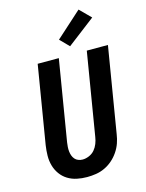

<svg xmlns="http://www.w3.org/2000/svg" viewBox="-143 -1074 887 1167"><g transform="rotate(-15 300.0 -490.5)"><path d="M257 8Q224 8 193 1.5Q162 -5 136 -21Q110 -37 92 -62Q74 -87 65.5 -117Q57 -147 57.5 -179.5Q58 -212 63 -245L144 -735H277L193 -227Q191 -213 190 -199Q189 -185 190.5 -171Q192 -157 196.5 -144.5Q201 -132 209.5 -122Q218 -112 231 -107Q244 -102 258 -102Q278 -102 299 -111Q320 -120 334 -136.5Q348 -153 356 -173.5Q364 -194 367 -215L453 -735H586L497 -197Q493 -169 483.5 -142Q474 -115 457 -90Q440 -65 417.5 -45.5Q395 -26 368.5 -13.5Q342 -1 313.5 3.5Q285 8 257 8ZM362 -787 307 -843 469 -989 537 -921Z"/></g></svg>

Font: Iosevka Aile Extrabold
Style: Italic
Weight: 800
Italic angle: -9°
Designer: Belleve Invis
Foundry: Belleve Invis
Version: Version 31.1.0; ttfautohint (v1.8.4)